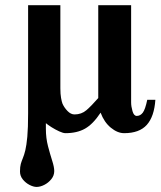

<svg xmlns="http://www.w3.org/2000/svg" viewBox="-20 -508 627 750"><path d="M586.9 -118.2Q582.5 -52.7 553.5 -20.3Q524.4 12.2 464.8 12.2Q439 12.2 412.8 -9.3Q386.7 -30.8 373 -67.9Q343.3 -22.9 312 -5.4Q280.8 12.2 235.8 12.2Q226.6 12.2 211.2 5.1Q195.8 -2 181.2 -11.2Q166.5 -20.5 159.2 -26.9V-4.9Q159.2 31.2 167.5 63Q175.8 94.7 183.8 119.6Q191.9 144.5 191.9 160.2Q191.9 177.7 180.4 191.9Q168.9 206.1 153.1 214.1Q137.2 222.2 123 222.2Q110.8 222.2 95.5 214.4Q80.1 206.5 69.1 192.9Q58.1 179.2 58.1 162.1Q58.1 143.1 61.3 132.1Q64.5 121.1 69.3 109.6Q74.2 98.1 78.9 79.1Q83.5 60.1 86.7 25.9Q89.8 -8.3 89.8 -65.9V-487.8H215.8V-163.1Q215.8 -140.6 218.5 -125.5Q221.2 -110.4 224.1 -103Q231 -87.4 243.9 -74.2Q256.8 -61 271 -61Q298.3 -61 317.6 -77.6Q336.9 -94.2 363.8 -125V-487.8H492.2V-107.9Q492.2 -92.3 497.6 -73.7Q502.9 -55.2 514.2 -55.2Q528.3 -55.2 537.8 -67.9Q547.4 -80.6 555.2 -118.2Z"/></svg>

Font: Charis
Style: Bold
Weight: 700
Designer: Walt Agee, Miriam Martin, Annie Olsen, Victor Gaultney, Lorna Priest, Alan Ward, Bob Hallissy, Martin Hosken, Sharon Cor
Foundry: SIL Global
Version: Version 7.000